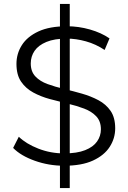

<svg xmlns="http://www.w3.org/2000/svg" viewBox="-20 -840 655 980"><path d="M286 120V-820H336V120ZM307 6Q229 6 157.5 -19.5Q86 -45 47 -85L76 -142Q113 -106 175.5 -81.5Q238 -57 307 -57Q373 -57 414.5 -73.5Q456 -90 475.5 -118Q495 -146 495 -180Q495 -221 471.5 -246Q448 -271 410 -285.5Q372 -300 326 -311Q280 -322 234 -334.5Q188 -347 149.5 -368Q111 -389 87.5 -423.5Q64 -458 64 -514Q64 -566 91.5 -609.5Q119 -653 176 -679.5Q233 -706 322 -706Q381 -706 439 -689.5Q497 -673 539 -644L514 -585Q469 -615 418.5 -629Q368 -643 321 -643Q258 -643 217 -626Q176 -609 156.5 -580.5Q137 -552 137 -516Q137 -475 160.5 -450Q184 -425 222.5 -411Q261 -397 307 -386Q353 -375 398.5 -362Q444 -349 482.5 -328.5Q521 -308 544.5 -274Q568 -240 568 -185Q568 -134 540 -90.5Q512 -47 454.5 -20.5Q397 6 307 6Z"/></svg>

Font: MOST Montserrat
Style: Regular
Weight: 400
Designer: Julieta Ulanovsky
Foundry: Julieta Ulanovsky
Version: Version 8.000;March 11, 2024;FontCreator 15.0.0.2926 64-bit